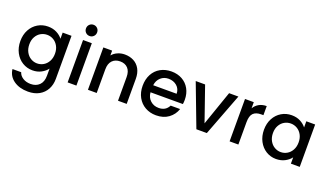

<svg xmlns="http://www.w3.org/2000/svg" viewBox="-88 -1422 4022 2346"><g transform="rotate(20 1923.0 -249.0)"><path d="M297 -560Q361 -560 410.5 -534.5Q460 -509 488 -471V-551H603V9Q603 85 571 144.5Q539 204 478.5 238Q418 272 334 272Q222 272 148 219.5Q74 167 64 77H177Q190 120 232.5 146.5Q275 173 334 173Q403 173 445.5 131Q488 89 488 9V-83Q459 -44 409.5 -17.5Q360 9 297 9Q225 9 165.5 -27.5Q106 -64 71.5 -129.5Q37 -195 37 -278Q37 -361 71.5 -425Q106 -489 165.5 -524.5Q225 -560 297 -560ZM488 -276Q488 -333 464.5 -375Q441 -417 403 -439Q365 -461 321 -461Q277 -461 239 -439.5Q201 -418 177.5 -376.5Q154 -335 154 -278Q154 -221 177.5 -178Q201 -135 239.5 -112.5Q278 -90 321 -90Q365 -90 403 -112Q441 -134 464.5 -176.5Q488 -219 488 -276Z M811 -624Q780 -624 759 -645Q738 -666 738 -697Q738 -728 759 -749Q780 -770 811 -770Q841 -770 862 -749Q883 -728 883 -697Q883 -666 862 -645Q841 -624 811 -624ZM867 -551V0H753V-551Z M1295 -560Q1360 -560 1411.5 -533Q1463 -506 1492 -453Q1521 -400 1521 -325V0H1408V-308Q1408 -382 1371 -421.5Q1334 -461 1270 -461Q1206 -461 1168.5 -421.5Q1131 -382 1131 -308V0H1017V-551H1131V-488Q1159 -522 1202.5 -541Q1246 -560 1295 -560Z M2171 -289Q2171 -258 2167 -233H1746Q1751 -167 1795 -127Q1839 -87 1903 -87Q1995 -87 2033 -164H2156Q2131 -88 2065.5 -39.5Q2000 9 1903 9Q1824 9 1761.5 -26.5Q1699 -62 1663.5 -126.5Q1628 -191 1628 -276Q1628 -361 1662.5 -425.5Q1697 -490 1759.5 -525Q1822 -560 1903 -560Q1981 -560 2042 -526Q2103 -492 2137 -430.5Q2171 -369 2171 -289ZM2052 -325Q2051 -388 2007 -426Q1963 -464 1898 -464Q1839 -464 1797 -426.5Q1755 -389 1747 -325Z M2496 -102 2652 -551H2773L2563 0H2427L2218 -551H2340Z M2973 -471Q2998 -513 3039.5 -536.5Q3081 -560 3138 -560V-442H3109Q3042 -442 3007.5 -408Q2973 -374 2973 -290V0H2859V-551H2973Z M3205 -278Q3205 -361 3239.5 -425Q3274 -489 3333.5 -524.5Q3393 -560 3465 -560Q3530 -560 3578.5 -534.5Q3627 -509 3656 -471V-551H3771V0H3656V-82Q3627 -43 3577 -17Q3527 9 3463 9Q3392 9 3333 -27.5Q3274 -64 3239.5 -129.5Q3205 -195 3205 -278ZM3656 -276Q3656 -333 3632.5 -375Q3609 -417 3571 -439Q3533 -461 3489 -461Q3445 -461 3407 -439.5Q3369 -418 3345.5 -376.5Q3322 -335 3322 -278Q3322 -221 3345.5 -178Q3369 -135 3407.5 -112.5Q3446 -90 3489 -90Q3533 -90 3571 -112Q3609 -134 3632.5 -176.5Q3656 -219 3656 -276Z"/></g></svg>

Font: MSTAGE Medium
Style: Regular
Weight: 500
Designer: Ninad Kale (Devanagari), Jonny Pinhorn (Latin)
Foundry: Indian Type Foundry
Version: 4.004